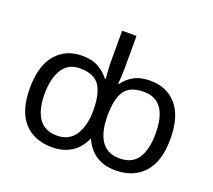

<svg xmlns="http://www.w3.org/2000/svg" viewBox="-128 -929 1228 1107"><g transform="rotate(20 486.0 -375.0)"><path d="M292 10Q180 10 117.5 -59.5Q55 -129 55 -267Q55 -405 115.5 -475.5Q176 -546 276 -546Q338 -546 377.5 -523Q417 -500 442 -467H448Q447 -480 444.5 -509Q442 -538 442 -572V-760H530V-575Q530 -541 528.5 -511.5Q527 -482 525 -465H530Q553 -499 593 -522Q633 -545 696 -545Q796 -545 856.5 -475.5Q917 -406 917 -268Q917 -130 853.5 -60Q790 10 678 10Q541 10 485 -115Q457 -51 407 -20.5Q357 10 292 10ZM295 -63Q368 -63 405.5 -119.5Q443 -176 443 -271Q443 -371 410 -422Q377 -473 288 -473Q217 -473 181.5 -416.5Q146 -360 146 -265Q146 -169 182.5 -116Q219 -63 295 -63ZM679 -63Q755 -63 790.5 -116Q826 -169 826 -269Q826 -472 681 -472Q596 -472 563 -423Q530 -374 530 -271Q530 -170 566.5 -116.5Q603 -63 679 -63Z"/></g></svg>

Font: Noto Sans
Style: Regular
Weight: 400
Designer: Monotype Design Team
Foundry: Monotype Imaging Inc.
Version: Version 2.007